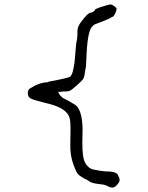

<svg xmlns="http://www.w3.org/2000/svg" viewBox="-20 -769 663 863"><path d="M516 29V33L517 34V35V36L518 39Q517 51 506 62Q495 74 486 74Q476 74 470 71Q463 66 460 66Q459 65 456 64Q454 63 452 63Q449 61 439 60Q398 56 386 49Q373 41 367 37Q360 35 353 30Q336 20 332 15Q327 10 321 -2Q315 -15 310 -29Q295 -71 296 -118Q297 -165 297 -191Q297 -217 294 -234Q290 -252 278 -264Q253 -291 185 -306Q128 -320 117 -327Q105 -334 105 -349.5Q105 -365 114 -371Q158 -399 193 -399L199 -402L209 -404Q285 -418 294 -424H295Q305 -433 310 -460Q314 -482 315 -488L321 -558Q322 -574 325 -586Q328 -600 328 -616V-629Q328 -649 344 -670Q375 -712 388 -712Q391 -712 394 -714Q397 -714 398 -715Q398 -715 405 -722H406L407 -724V-725Q407 -728 429 -736Q469 -749 477 -749Q484 -749 494 -741Q504 -734 504 -730Q504 -725 502 -719Q500 -713 497 -707Q490 -693 483 -692H482L480 -691Q480 -690 479 -690Q472 -684 410 -661Q407 -660 405 -659Q401 -657 393 -648Q372 -625 368 -500Q367 -473 365 -462Q362 -450 362 -444Q359 -424 355 -416Q350 -407 325 -385Q304 -367 299 -364Q291 -358 276 -358Q260 -358 256 -357Q253 -357 251 -356Q250 -356 249 -356H241L245 -349Q246 -346 250 -341Q251 -340 252 -339Q254 -337 254 -337L257 -334L262 -329L289 -315Q298 -309 316 -299Q342 -283 349 -224Q352 -200 351 -175Q350 -150 350 -130Q350 -95 353 -72Q356 -49 363 -37Q377 -12 400 -7Q434 0 450 1L474 2Q480 3 484.5 3.5Q489 4 495 6Q511 12 512 23ZM209 -404Z"/></svg>

Font: ToneOZ-Tsuipita-TC
Style: Tsuipita-TC
Weight: 400
Designer: :Jeffrey Xuan (Chih-Lin Hsuan)  :
Foundry: jeffreyx@gmail.com, cjkFonts.io
Version: Version 0.24071